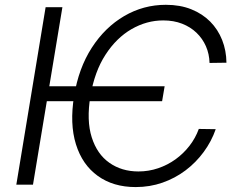

<svg xmlns="http://www.w3.org/2000/svg" viewBox="-20 -757 963 787"><path d="M654.8 -403.3 644.5 -342.3H151.4L162.1 -403.3ZM908.2 -500 838.9 -499Q837.9 -536.1 824 -567.6Q810.1 -599.1 785.4 -622.8Q760.7 -646.5 726.3 -659.9Q691.9 -673.3 648.9 -673.3Q581.1 -673.3 519 -637.5Q457 -601.6 412.4 -532.7Q367.7 -463.9 350.6 -363.3Q334 -263.2 356 -194.1Q377.9 -125 428.5 -89.6Q479 -54.2 547.4 -54.2Q589.4 -54.2 628.2 -67.4Q667 -80.6 699.5 -104Q731.9 -127.4 756.6 -159.2Q781.2 -190.9 794.9 -228.5L864.3 -227.5Q846.7 -177.2 814.9 -134Q783.2 -90.8 740.5 -58.6Q697.8 -26.4 646 -8.3Q594.2 9.8 536.1 9.8Q444.3 9.8 380.9 -35.9Q317.4 -81.5 291.3 -165.5Q265.1 -249.5 283.7 -363.3Q302.2 -477.5 356.2 -561.3Q410.2 -645 489 -691.2Q567.9 -737.3 659.7 -737.3Q718.3 -737.3 763.9 -719Q809.6 -700.7 841.6 -668.5Q873.5 -636.2 890.6 -593Q907.7 -549.8 908.2 -500ZM235.8 -727.5 115.2 0H46.9L167 -727.5Z"/></svg>

Font: Inter 18pt Light
Style: Italic
Weight: 300
Italic angle: -9.3988°
Designer: Rasmus Andersson
Foundry: rsms
Version: Version 4.001;git-66647c0bb